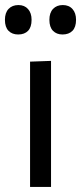

<svg xmlns="http://www.w3.org/2000/svg" viewBox="-32 -740 322 760"><path d="M87 0V-496L170 -499V0ZM215.5 -603.5Q192 -603.5 177.8 -618Q163.5 -632.5 163.5 -661.5Q163.5 -689.5 178 -704.8Q192.5 -720 216.5 -720Q241 -720 255 -704.2Q269 -688.5 269 -661.5Q269 -632.5 254.8 -618Q240.5 -603.5 215.5 -603.5ZM40 -603.5Q16 -603.5 1.8 -618Q-12.5 -632.5 -12.5 -661.5Q-12.5 -689.5 2 -704.8Q16.5 -720 41 -720Q65 -720 79 -704.2Q93 -688.5 93 -661.5Q93 -632.5 79 -618Q65 -603.5 40 -603.5Z"/></svg>

Font: Heraclito
Style: Regular
Weight: 400
Designer: Kostas Bartsokas (font) & Cristiano Sobral (main changes)
Foundry: Kostas Bartsokas (font) & Cristiano Sobral (main changes)
Version: Version 1.00;July 8, 2020;FontCreator 13.0.0.2655 64-bit